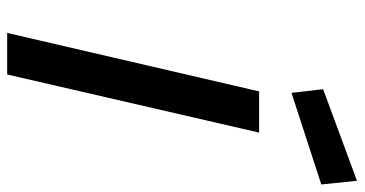

<svg xmlns="http://www.w3.org/2000/svg" viewBox="-254 -736 991 522"><g transform="rotate(90 241.0 -475.5)"><path d="M223 -859 472 -951 482 -854 233 -773ZM229 -685H341L183 0H70Z"/></g></svg>

Font: Cairo SemiBold
Style: Italic
Weight: 600
Italic angle: -13°
Designer: Mohamed Gaber, Accademia di Belle Arti di Urbino and others
Foundry: Kief Type Foundry, Accademia di Belle Arti di Urbino and others
Version: Version 3.011